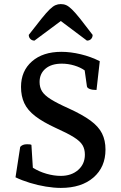

<svg xmlns="http://www.w3.org/2000/svg" viewBox="-20 -909 595 941"><path d="M278 12Q245 12 205 5.5Q165 -1 126 -13Q87 -25 56 -40L79 -189Q90 -202 112 -202Q118 -202 124.5 -201.5Q131 -201 134 -199L141 -87Q171 -68 207.5 -57.5Q244 -47 278 -47Q330 -47 363 -76Q396 -105 396 -151Q396 -178 384.5 -197.5Q373 -217 342 -236.5Q311 -256 253 -282Q190 -311 152.5 -340Q115 -369 99 -403.5Q83 -438 83 -483Q83 -561 136.5 -608Q190 -655 281 -655Q326 -655 376 -643Q426 -631 469 -609L453 -468Q432 -468 419.5 -473Q407 -478 406 -486L395 -564Q374 -579 344 -588Q314 -597 283 -597Q232 -597 203 -572.5Q174 -548 174 -507Q174 -481 186 -461.5Q198 -442 229 -422.5Q260 -403 316 -378Q384 -347 423.5 -318Q463 -289 480 -255Q497 -221 497 -176Q497 -90 438 -39Q379 12 278 12ZM278 -889Q293 -889 305 -883.5Q317 -878 333 -862.5Q349 -847 373 -817Q397 -787 434 -738Q434 -726 426.5 -718Q419 -710 406 -710L278 -806L149 -710Q137 -710 129 -718Q121 -726 121 -738Q159 -787 183 -817Q207 -847 223 -862.5Q239 -878 251.5 -883.5Q264 -889 278 -889Z"/></svg>

Font: Petrona SemiBold
Style: Regular
Weight: 600
Designer: Ringo R. Seeber
Foundry: Ringo R. Seeber
Version: Version 2.001; ttfautohint (v1.8.3)